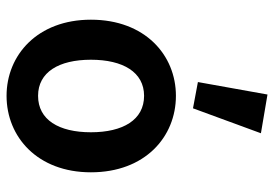

<svg xmlns="http://www.w3.org/2000/svg" viewBox="-145 -678 835 585"><g transform="rotate(90 272.5 -385.5)"><path d="M272 12C397 12 505 -82 505 -245C505 -410 397 -504 272 -504C148 -504 40 -410 40 -245C40 -82 148 12 272 12ZM272 -84C200 -84 162 -147 162 -245C162 -343 200 -407 272 -407C345 -407 383 -343 383 -245C383 -147 345 -84 272 -84ZM310 -556 386 -763 268 -783 230 -571Z"/></g></svg>

Font: Source Sans Pro Semibold
Style: Regular
Weight: 600
Designer: Paul D. Hunt
Foundry: Adobe Systems Incorporated
Version: Version 3.006;hotconv 1.0.111;makeotfexe 2.5.65597